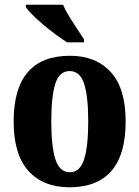

<svg xmlns="http://www.w3.org/2000/svg" viewBox="-20 -786 592 816"><path d="M275 10Q164 10 101 -59.5Q38 -129 38 -270Q38 -549 278 -549Q387 -549 450.5 -480Q514 -411 514 -270Q514 -129 453.5 -59.5Q393 10 275 10ZM277 -54Q320 -54 337.5 -109Q355 -164 355 -270Q355 -376 337.5 -430Q320 -484 276 -484Q232 -484 215 -430Q198 -376 198 -270Q198 -164 215.5 -109Q233 -54 277 -54ZM265 -606Q243 -620 216.5 -639.5Q190 -659 164 -681Q138 -703 118 -723Q98 -743 90 -756V-766H248Q257 -744 273.5 -717Q290 -690 307.5 -664Q325 -638 337 -619V-606Z"/></svg>

Font: Noto Serif Ethiopic Condensed ExtraBold
Style: Regular
Weight: 800
Width: 3
Designer: Monotype Design Team
Foundry: Monotype Imaging Inc.
Version: Version 2.102; ttfautohint (v1.8.4.7-5d5b)